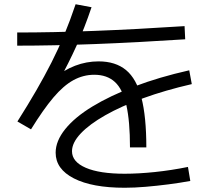

<svg xmlns="http://www.w3.org/2000/svg" viewBox="-20 -834 1040 904"><path d="M592 -140Q592 -263 575 -338.5Q558 -414 521 -448Q484 -482 424 -482Q372 -482 325.5 -456.5Q279 -431 231.5 -375Q184 -319 126 -225L62 -262Q112 -341 151 -408.5Q190 -476 222.5 -540Q255 -604 282.5 -670.5Q310 -737 336 -814L411 -800Q378 -702 340.5 -619Q303 -536 256 -451L231 -463Q280 -504 333.5 -524.5Q387 -545 444 -545Q524 -545 573.5 -504Q623 -463 646 -373.5Q669 -284 669 -140ZM567 50Q414 50 328 6Q242 -38 242 -115Q242 -170 287 -226Q332 -282 415 -332.5Q498 -383 613.5 -427Q729 -471 871 -503L883 -438Q757 -409 654 -371.5Q551 -334 476 -291.5Q401 -249 360 -205.5Q319 -162 319 -122Q319 -72 384 -44Q449 -16 567 -16Q632 -16 709 -24Q786 -32 865 -48L876 18Q827 27 773 34Q719 41 666 45.5Q613 50 567 50ZM61 -681Q392 -681 849 -711L852 -649Q394 -619 61 -619Z"/></svg>

Font: M PLUS 2 Thin
Style: Regular
Weight: 400
Version: Version 1.001